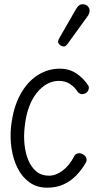

<svg xmlns="http://www.w3.org/2000/svg" viewBox="-20 -859 487 889"><path d="M199 10Q150.5 10 116.2 -14.8Q82 -39.5 61.5 -80.5Q41 -121.5 33.5 -171.2Q26 -221 31 -271Q40.5 -359 72.8 -419Q105 -479 153 -510Q201 -541 256.5 -541Q301 -541 334.2 -518.5Q367.5 -496 389 -462.5Q393 -456 390.2 -445Q387.5 -434 376.5 -427.5Q363.5 -421 354 -424Q344.5 -427 339.5 -434Q327 -454.5 305 -469.5Q283 -484.5 253.5 -484.5Q194 -484.5 149 -427.2Q104 -370 94 -269Q89.5 -229.5 93.5 -190Q97.5 -150.5 111 -117.8Q124.5 -85 148.2 -65.2Q172 -45.5 207 -45.5Q238.5 -45.5 270.2 -69.2Q302 -93 324 -136.5Q329 -146 340.5 -148.8Q352 -151.5 364.5 -144Q376.5 -137.5 379.8 -126.5Q383 -115.5 377.5 -106Q358 -72 332.2 -45.8Q306.5 -19.5 273.5 -4.8Q240.5 10 199 10ZM262 -647.5Q254 -652.5 250 -660Q246 -667.5 255 -683L332 -817Q344.5 -838.5 359.8 -839.2Q375 -840 384 -832.5Q395.5 -822 395 -809.2Q394.5 -796.5 386 -784.5L293.5 -656.5Q284.5 -644 276.8 -643.8Q269 -643.5 262 -647.5Z"/></svg>

Font: Edu SA Hand Cursive
Style: Regular
Weight: 400
Designer: Tina and Corey Anderson, Eben Sorkin, Mirko Velimirovic
Foundry: Google for Education
Version: Version 2.000